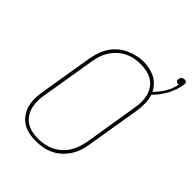

<svg xmlns="http://www.w3.org/2000/svg" viewBox="-237 -962 1092 1092"><g transform="rotate(45 309.0 -415.5)"><path d="M246 8Q217 8 189.5 2Q162 -4 139.5 -19Q117 -34 101.5 -56.5Q86 -79 79 -105.5Q72 -132 72.5 -160.5Q73 -189 78 -218L132 -544Q137 -570 146 -596.5Q155 -623 170.5 -647Q186 -671 208 -690Q230 -709 256 -721Q282 -733 309.5 -739.5Q337 -746 363 -746Q387 -746 411.5 -740.5Q436 -735 456.5 -724.5Q477 -714 493 -697Q509 -680 519 -659Q548 -688 568.5 -722.5Q589 -757 596 -795Q595 -794 593.5 -794Q592 -794 590 -794Q586 -794 582 -795.5Q578 -797 575.5 -800Q573 -803 572.5 -807.5Q572 -812 572 -816Q573 -821 575 -825.5Q577 -830 581 -833Q585 -836 589.5 -837.5Q594 -839 599 -839Q599 -839 599 -839Q599 -839 599 -839Q603 -839 607.5 -837.5Q612 -836 614.5 -832.5Q617 -829 617.5 -824.5Q618 -820 617 -816Q610 -768 586 -723.5Q562 -679 526 -643Q536 -614 536 -581.5Q536 -549 531 -517L477 -191Q473 -164 464 -138Q455 -112 439 -88Q423 -64 401 -44.5Q379 -25 353 -13Q327 -1 299.5 3.5Q272 8 246 8ZM246 -11Q270 -11 295.5 -15.5Q321 -20 344 -31Q367 -42 387.5 -60Q408 -78 422 -100Q436 -122 444 -146Q452 -170 457 -194L510 -520Q515 -546 515.5 -572Q516 -598 510 -622Q504 -646 490.5 -666.5Q477 -687 456.5 -700Q436 -713 411 -718.5Q386 -724 360 -724Q336 -724 311.5 -719.5Q287 -715 263.5 -703.5Q240 -692 220.5 -674Q201 -656 187 -634.5Q173 -613 165 -589Q157 -565 153 -541L99 -215Q94 -189 93.5 -163.5Q93 -138 99 -114Q105 -90 118 -69.5Q131 -49 151 -35.5Q171 -22 195.5 -16.5Q220 -11 246 -11Z"/></g></svg>

Font: Iosevka Etoile Thin Oblique
Style: Regular
Weight: 100
Italic angle: -9°
Designer: Belleve Invis
Foundry: Belleve Invis
Version: Version 15.5.2; ttfautohint (v1.8.4)